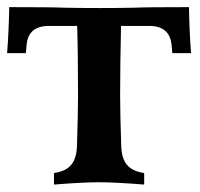

<svg xmlns="http://www.w3.org/2000/svg" viewBox="-25 -508 552 530"><path d="M347.7 -486.8H347.2Q378.4 -488.3 496.6 -488.3Q498 -415.5 502.4 -361.3H450.7L448.7 -383.3Q443.8 -436.5 386.7 -436.5H309.1Q306.6 -326.7 306.6 -244.1Q306.6 -196.8 309.6 -106Q310.5 -70.8 325.4 -53Q340.3 -35.2 373 -30.3V1.5Q293.5 -4.9 248.5 -4.9Q203.6 -4.9 124 1.5V-30.3Q156.7 -35.2 171.6 -53Q186.5 -70.8 187.5 -106Q190.4 -196.8 190.4 -244.1Q190.4 -362.3 188 -436.5H110.4Q52.7 -436.5 48.3 -383.3L46.4 -361.3H-5.4Q-1 -415.5 0.5 -488.3Q118.2 -488.3 149.9 -486.8H149.4Q191.4 -485.8 248.5 -485.8Q305.7 -485.8 347.7 -486.8Z"/></svg>

Font: Flanker
Style: Bold
Weight: 700
Designer: Flanker
Foundry: Flanker
Version: Version 2.021